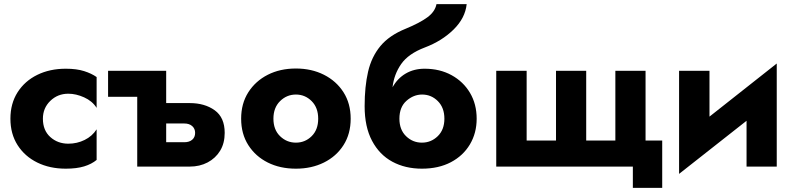

<svg xmlns="http://www.w3.org/2000/svg" viewBox="-20 -800 3812 922"><path d="M186 -230Q186 -174 221.5 -142Q257 -110 308 -110Q350 -110 386.5 -128Q423 -146 444 -179V-32Q420 -12 384 -1Q348 10 296 10Q219 10 159 -19.5Q99 -49 64.5 -103Q30 -157 30 -230Q30 -303 64.5 -357Q99 -411 159 -440.5Q219 -470 296 -470Q348 -470 384 -458.5Q420 -447 444 -430V-282Q423 -315 384 -332.5Q345 -350 308 -350Q257 -350 221.5 -315.5Q186 -281 186 -230Z M639 -335H499V-460H778V-305H891Q963 -305 1011 -270.5Q1059 -236 1059 -162Q1059 -112 1037 -76Q1015 -40 977 -20Q939 0 891 0H639ZM865 -207H778V-117H865Q889 -117 903 -129Q917 -141 917 -162Q917 -182 903 -194.5Q889 -207 865 -207Z M1138 -230Q1138 -303 1172.5 -357Q1207 -411 1266 -441Q1325 -471 1401 -471Q1476 -471 1535.5 -441Q1595 -411 1629.5 -357Q1664 -303 1664 -230Q1664 -157 1629.5 -103Q1595 -49 1535.5 -19.5Q1476 10 1401 10Q1325 10 1266 -19.5Q1207 -49 1172.5 -103Q1138 -157 1138 -230ZM1293 -230Q1293 -177 1325 -146Q1357 -115 1401 -115Q1445 -115 1476.5 -146Q1508 -177 1508 -230Q1508 -283 1476.5 -314.5Q1445 -346 1401 -346Q1357 -346 1325 -314.5Q1293 -283 1293 -230Z M1731 -290Q1731 -384 1747.5 -455.5Q1764 -527 1806.5 -578.5Q1849 -630 1928 -662Q1996 -690 2032.5 -717Q2069 -744 2076 -780H2221Q2214 -713 2158 -658Q2102 -603 2020 -572Q1941 -542 1906.5 -492.5Q1872 -443 1865 -381Q1889 -424 1928.5 -447Q1968 -470 2019 -470Q2092 -470 2148.5 -439Q2205 -408 2237 -354Q2269 -300 2269 -230Q2269 -161 2236.5 -106.5Q2204 -52 2145 -21Q2086 10 2006 10Q1926 10 1864 -23.5Q1802 -57 1766.5 -124Q1731 -191 1731 -290ZM1898 -230Q1898 -177 1930 -146Q1962 -115 2006 -115Q2050 -115 2082 -146Q2114 -177 2114 -230Q2114 -283 2082.5 -314.5Q2051 -346 2007 -346Q1966 -346 1932 -316Q1898 -286 1898 -230Z M2795 -125H2935V-460H3080V-125H3160V102H3019V0H2363V-460H2509V-125H2650V-460H2795Z M3387 -460V-240L3710 -495V0H3565V-220L3241 35V-460Z"/></svg>

Font: Jost*
Style: Bold
Weight: 700
Version: Version 3.7